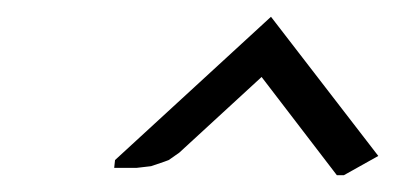

<svg xmlns="http://www.w3.org/2000/svg" viewBox="-20 -604 471 229"><path d="M116.2 -403.8 117.2 -413.1 303.2 -584 431.2 -418 390.1 -395H381.8L292 -512.2L193.8 -421.9L181.2 -413.1L175.8 -411.1L160.2 -405.8L143.1 -403.8Z"/></svg>

Font: Petahja
Style: Italic
Weight: 400
Designer: T. Christopher White
Version: Version 1.1